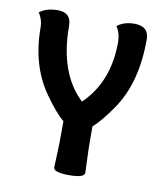

<svg xmlns="http://www.w3.org/2000/svg" viewBox="-73 -483 639 743"><g transform="rotate(10 246.0 -111.5)"><path d="M190.4 -2.9Q159.2 -27.8 114.7 -90.8Q40.5 -195.3 40.5 -345.2Q40.5 -375 23.4 -400.9Q49.8 -421.9 95.2 -421.9Q147.9 -421.9 147.9 -370.1Q147.9 -184.1 248 -89.8Q345.7 -184.1 345.7 -340.3Q345.7 -375 328.6 -400.9Q355 -421.9 396 -421.9Q453.1 -421.9 453.1 -370.1Q453.1 -200.2 379.9 -93.3Q335.9 -28.8 304.7 -2.9V35.2Q304.7 89.8 306.6 128.2Q308.6 166.5 308.6 179.2Q308.6 199.2 247.6 199.2Q186.5 199.2 186.5 179.2Q186.5 166.5 188.5 128.2Q190.4 89.8 190.4 35.2Z"/></g></svg>

Font: ALMAS
Style: Bold
Weight: 700
Designer: ALMAS Font/ by Husham Jawad Kadhim, derived from the Bainsely font by/ Paul James MIller
Foundry: High-Logic / Made with FontCreator
Version: Version 1.411;September 19, 2021;FontCreator 14.0.0.2814 32-